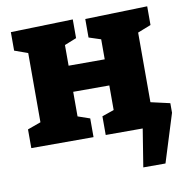

<svg xmlns="http://www.w3.org/2000/svg" viewBox="-80 -618 845 869"><g transform="rotate(-10 342.5 -183.5)"><path d="M592 -431V-111L680 -91V-47L611 174H509L537 0H367V-86L422 -105V-218H256V-105L311 -86V0H25V-86L86 -108V-426L25 -448V-533L311 -541V-455L256 -433V-338H422V-430L367 -448V-533L653 -541V-455Z"/></g></svg>

Font: Bitter Pro ExtraBold
Style: Regular
Weight: 800
Designer: Sol Matas, and Bitter project Authors
Foundry: Sol Matas
Version: Version 1.010